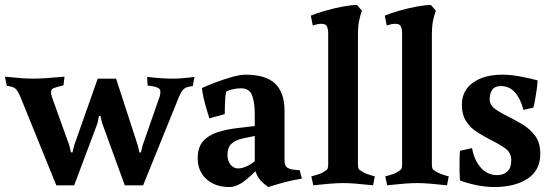

<svg xmlns="http://www.w3.org/2000/svg" viewBox="-37 -738 2231 774"><path d="M375 -241 368 -270 362 -271 356 -241 262 9H190L45 -348Q35 -371 26 -380Q17 -389 -10 -392L-17 -429Q21 -425 47 -423Q73 -421 95 -421Q119 -421 149.5 -423Q180 -425 223 -429L219 -394Q219 -394 211 -392Q203 -390 192.5 -387Q182 -384 176 -381Q170 -378 169 -368.5Q168 -359 172 -348L243 -150L249 -124L255 -123L262 -152L357 -421H431L519 -150L525 -124L531 -123L538 -152L606 -347Q609 -354 609.5 -365Q610 -376 605 -380Q600 -385 588.5 -388Q577 -391 567.5 -392Q558 -393 558 -393L556 -428Q592 -424 615.5 -422.5Q639 -421 658 -421Q676 -421 696 -422.5Q716 -424 747 -428L740 -391Q713 -388 703.5 -379Q694 -370 683 -344L540 9H466Z M923 -59Q938 -59 956 -67Q974 -75 990 -88V-190L938 -179Q912 -173 896 -158.5Q880 -144 880 -112Q880 -91 892 -75Q904 -59 923 -59ZM1110 -291V-92Q1110 -70 1120 -63Q1130 -56 1146 -54Q1154 -53 1162.5 -52.5Q1171 -52 1171 -52L1180 -18Q1143 -12 1111 -3.5Q1079 5 1045 16Q1028 5 1013.5 -10.5Q999 -26 993 -48Q955 -10 931.5 3Q908 16 888 16Q830 16 795 -16Q760 -48 760 -100Q760 -144 781.5 -168.5Q803 -193 840 -205Q877 -217 923 -222L990 -230V-277Q990 -324 979.5 -353Q969 -382 934 -382Q917 -382 900.5 -378Q884 -374 875 -369Q872 -359 871 -341.5Q870 -324 869.5 -306.5Q869 -289 869 -278L807 -261Q803 -274 796 -297Q789 -320 783.5 -344.5Q778 -369 777 -383Q796 -392 828.5 -404.5Q861 -417 895.5 -427Q930 -437 953 -437Q1034 -437 1072 -401Q1110 -365 1110 -291Z M1406 -602V-76Q1406 -63 1408.5 -58Q1411 -53 1422 -47Q1431 -41 1443 -36.5Q1455 -32 1464.5 -29.5Q1474 -27 1474 -27L1467 9Q1431 5 1400 2.5Q1369 0 1346 0Q1324 0 1292.5 2.5Q1261 5 1226 9L1218 -27Q1218 -27 1227.5 -29.5Q1237 -32 1250 -36.5Q1263 -41 1271 -47Q1281 -53 1283.5 -58Q1286 -63 1286 -76V-607Q1286 -619 1281.5 -630.5Q1277 -642 1259 -642Q1251 -642 1243 -640.5Q1235 -639 1229.5 -637Q1224 -635 1224 -635L1216 -675Q1240 -685 1275 -695Q1310 -705 1345 -711.5Q1380 -718 1402 -718L1422 -695Q1415 -676 1410.5 -653.5Q1406 -631 1406 -602Z M1704 -602V-76Q1704 -63 1706.5 -58Q1709 -53 1720 -47Q1729 -41 1741 -36.5Q1753 -32 1762.5 -29.5Q1772 -27 1772 -27L1765 9Q1729 5 1698 2.5Q1667 0 1644 0Q1622 0 1590.5 2.5Q1559 5 1524 9L1516 -27Q1516 -27 1525.5 -29.5Q1535 -32 1548 -36.5Q1561 -41 1569 -47Q1579 -53 1581.5 -58Q1584 -63 1584 -76V-607Q1584 -619 1579.5 -630.5Q1575 -642 1557 -642Q1549 -642 1541 -640.5Q1533 -639 1527.5 -637Q1522 -635 1522 -635L1514 -675Q1538 -685 1573 -695Q1608 -705 1643 -711.5Q1678 -718 1700 -718L1720 -695Q1713 -676 1708.5 -653.5Q1704 -631 1704 -602Z M1968 -32Q1991 -32 2007.5 -46Q2024 -60 2024 -92Q2024 -123 1999 -140.5Q1974 -158 1941 -174Q1914 -188 1887 -205Q1860 -222 1842.5 -248.5Q1825 -275 1825 -316Q1825 -373 1870 -405Q1915 -437 1989 -437Q2023 -437 2064 -429Q2105 -421 2130 -414Q2130 -402 2127 -379.5Q2124 -357 2120 -335.5Q2116 -314 2113 -304L2073 -295Q2062 -339 2039.5 -365Q2017 -391 1982 -391Q1958 -391 1947.5 -376Q1937 -361 1937 -338Q1937 -315 1958 -299.5Q1979 -284 2008 -270Q2038 -255 2068.5 -237Q2099 -219 2120 -191Q2141 -163 2141 -118Q2141 -51 2089.5 -17.5Q2038 16 1955 16Q1921 16 1882 8Q1843 0 1817 -11Q1816 -22 1815.5 -46.5Q1815 -71 1815.5 -95.5Q1816 -120 1817 -130L1866 -141Q1874 -94 1900.5 -63Q1927 -32 1968 -32Z"/></svg>

Font: Buenard
Style: Regular
Weight: 400
Version: Version 2.000